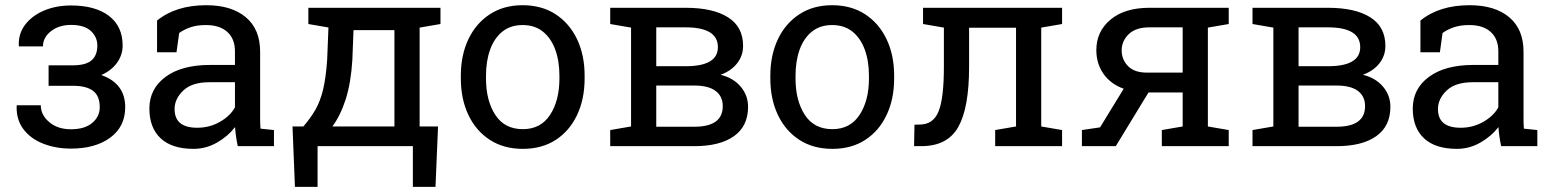

<svg xmlns="http://www.w3.org/2000/svg" viewBox="-20 -558 5928 733"><path d="M251 9.3Q193.4 9.3 145.5 -9.3Q97.7 -27.8 69.8 -64.2Q42 -100.6 43.5 -153.3L44.4 -156.2H135.7Q135.7 -119.1 168 -91.8Q200.2 -64.5 251 -64.5Q303.2 -64.5 332 -88.6Q360.8 -112.8 360.8 -148.9Q360.8 -191.4 335.7 -210.9Q310.5 -230.5 257.3 -230.5H165.5V-308.6H257.3Q308.1 -308.6 329.8 -327.9Q351.6 -347.2 351.6 -383.8Q351.6 -417 326.7 -439.9Q301.8 -462.9 251 -462.9Q205.6 -462.9 174.8 -439Q144 -415 144 -380.9H52.7L51.8 -383.8Q49.8 -429.2 75.9 -463.6Q102.1 -498 147.9 -517.6Q193.8 -537.1 251 -537.1Q343.8 -537.1 396 -497.3Q448.2 -457.5 448.2 -383.8Q448.2 -348.1 426.8 -318.4Q405.3 -288.6 366.7 -271.5Q458 -239.3 458 -148.9Q458 -74.7 401.1 -32.7Q344.2 9.3 251 9.3Z M718.8 10.3Q636.2 10.3 593.3 -30Q550.3 -70.3 550.3 -143.6Q550.3 -218.8 611.8 -264.4Q673.3 -310.1 782.7 -310.1H877V-361.8Q877 -409.7 847.9 -436Q818.8 -462.4 766.1 -462.4Q732.9 -462.4 708.5 -454.3Q684.1 -446.3 664.1 -432.1L653.8 -358.4H579.6V-479.5Q651.4 -538.1 767.6 -538.1Q863.8 -538.1 918.5 -492.2Q973.1 -446.3 973.1 -360.8V-106.4Q973.1 -96.2 973.4 -86.4Q973.6 -76.7 974.6 -66.9L1025.9 -61.5V0H887.7Q879.4 -40 877.4 -72.8Q849.6 -37.1 807.9 -13.4Q766.1 10.3 718.8 10.3ZM732.9 -70.3Q780.8 -70.3 820.3 -93.3Q859.9 -116.2 877 -148.4V-244.1H779.3Q712.9 -244.1 679.7 -212.4Q646.5 -180.7 646.5 -141.6Q646.5 -70.3 732.9 -70.3Z M1106 155.3 1096.7 -75.2H1138.2Q1165 -106.4 1183.6 -138.2Q1202.1 -169.9 1213.1 -214.6Q1224.1 -259.3 1229 -329.6L1233.9 -453.1L1157.2 -466.3V-528.3H1661.6V-466.3L1582 -452.6V-75.2H1652.3L1642.6 155.3H1556.2V0H1192.4V155.3ZM1249 -75.2H1485.8V-442.9H1329.6L1325.2 -329.6Q1319.8 -241.7 1300 -179.7Q1280.3 -117.7 1249 -75.2Z M1976.1 10.3Q1902.8 10.3 1849.9 -24.2Q1796.9 -58.6 1768.1 -119.4Q1739.3 -180.2 1739.3 -258.3V-269Q1739.3 -347.2 1768.1 -408Q1796.9 -468.8 1849.9 -503.4Q1902.8 -538.1 1975.1 -538.1Q2048.3 -538.1 2101.3 -503.4Q2154.3 -468.8 2183.1 -408.2Q2211.9 -347.7 2211.9 -269V-258.3Q2211.9 -179.7 2183.1 -118.9Q2154.3 -58.1 2101.6 -23.9Q2048.8 10.3 1976.1 10.3ZM1976.1 -64.9Q2044.4 -64.9 2080.1 -119.6Q2115.7 -174.3 2115.7 -258.3V-269Q2115.7 -324.7 2099.9 -368.4Q2084 -412.1 2052.7 -437.3Q2021.5 -462.4 1975.1 -462.4Q1929.2 -462.4 1897.9 -437.3Q1866.7 -412.1 1851.1 -368.4Q1835.4 -324.7 1835.4 -269V-258.3Q1835.4 -174.3 1870.8 -119.6Q1906.2 -64.9 1976.1 -64.9Z M2309.6 0V-61.5L2389.2 -75.2V-452.6L2309.6 -466.3V-528.3H2597.2Q2701.7 -528.3 2759.3 -491.9Q2816.9 -455.6 2816.9 -382.8Q2816.9 -345.7 2794.4 -316.7Q2772 -287.6 2731 -272.5Q2780.3 -260.3 2808.1 -226.8Q2835.9 -193.4 2835.9 -150.4Q2835.9 -76.2 2782 -38.1Q2728 0 2630.9 0ZM2485.4 -305.2H2597.7Q2720.7 -305.2 2720.7 -377.9Q2720.7 -453.6 2597.2 -453.6H2485.4ZM2485.4 -74.2H2630.9Q2739.3 -74.2 2739.3 -152.8Q2739.3 -190.4 2711.9 -210.9Q2684.6 -231.4 2630.9 -231.4H2485.4Z M3157.7 10.3Q3084.5 10.3 3031.5 -24.2Q2978.5 -58.6 2949.7 -119.4Q2920.9 -180.2 2920.9 -258.3V-269Q2920.9 -347.2 2949.7 -408Q2978.5 -468.8 3031.5 -503.4Q3084.5 -538.1 3156.7 -538.1Q3230 -538.1 3283 -503.4Q3335.9 -468.8 3364.7 -408.2Q3393.6 -347.7 3393.6 -269V-258.3Q3393.6 -179.7 3364.7 -118.9Q3335.9 -58.1 3283.2 -23.9Q3230.5 10.3 3157.7 10.3ZM3157.7 -64.9Q3226.1 -64.9 3261.7 -119.6Q3297.4 -174.3 3297.4 -258.3V-269Q3297.4 -324.7 3281.5 -368.4Q3265.6 -412.1 3234.4 -437.3Q3203.1 -462.4 3156.7 -462.4Q3110.8 -462.4 3079.6 -437.3Q3048.3 -412.1 3032.7 -368.4Q3017.1 -324.7 3017.1 -269V-258.3Q3017.1 -174.3 3052.5 -119.6Q3087.9 -64.9 3157.7 -64.9Z M3469.7 0 3471.2 -82 3491.2 -82.5Q3543 -82.5 3563.2 -132.8Q3583.5 -183.1 3583.5 -302.7V-452.6L3503.9 -466.3V-528.3H4034.7V-466.3L3955.1 -452.6V-75.2L4034.7 -61.5V0H3779.3V-61.5L3858.9 -75.2V-452.1H3679.7V-302.7Q3679.7 -146.5 3638.4 -73.2Q3597.2 0 3497.1 0Z M4110.4 0V-61.5L4179.7 -71.8L4270 -219.2Q4219.7 -237.3 4192.6 -276.4Q4165.5 -315.4 4165.5 -366.7Q4165.5 -438 4219.7 -483.2Q4273.9 -528.3 4368.2 -528.3H4670.9V-466.3L4591.3 -452.6V-75.2L4670.9 -61.5V0H4415.5V-61.5L4495.1 -75.2V-205.1H4364.7L4239.7 0ZM4358.4 -280.8H4495.1V-453.6H4368.2Q4315.9 -453.6 4289.1 -427.5Q4262.2 -401.4 4262.2 -365.7Q4262.2 -330.6 4286.4 -305.7Q4310.5 -280.8 4358.4 -280.8Z M4761.7 0V-61.5L4841.3 -75.2V-452.6L4761.7 -466.3V-528.3H5049.3Q5153.8 -528.3 5211.4 -491.9Q5269 -455.6 5269 -382.8Q5269 -345.7 5246.6 -316.7Q5224.1 -287.6 5183.1 -272.5Q5232.4 -260.3 5260.3 -226.8Q5288.1 -193.4 5288.1 -150.4Q5288.1 -76.2 5234.1 -38.1Q5180.2 0 5083 0ZM4937.5 -305.2H5049.8Q5172.9 -305.2 5172.9 -377.9Q5172.9 -453.6 5049.3 -453.6H4937.5ZM4937.5 -74.2H5083Q5191.4 -74.2 5191.4 -152.8Q5191.4 -190.4 5164.1 -210.9Q5136.7 -231.4 5083 -231.4H4937.5Z M5542 10.3Q5459.5 10.3 5416.5 -30Q5373.5 -70.3 5373.5 -143.6Q5373.5 -218.8 5435.1 -264.4Q5496.6 -310.1 5606 -310.1H5700.2V-361.8Q5700.2 -409.7 5671.1 -436Q5642.1 -462.4 5589.4 -462.4Q5556.2 -462.4 5531.7 -454.3Q5507.3 -446.3 5487.3 -432.1L5477.1 -358.4H5402.8V-479.5Q5474.6 -538.1 5590.8 -538.1Q5687 -538.1 5741.7 -492.2Q5796.4 -446.3 5796.4 -360.8V-106.4Q5796.4 -96.2 5796.6 -86.4Q5796.9 -76.7 5797.9 -66.9L5849.1 -61.5V0H5710.9Q5702.6 -40 5700.7 -72.8Q5672.9 -37.1 5631.1 -13.4Q5589.4 10.3 5542 10.3ZM5556.2 -70.3Q5604 -70.3 5643.6 -93.3Q5683.1 -116.2 5700.2 -148.4V-244.1H5602.5Q5536.1 -244.1 5502.9 -212.4Q5469.7 -180.7 5469.7 -141.6Q5469.7 -70.3 5556.2 -70.3Z"/></svg>

Font: Roboto Slab
Style: Regular
Weight: 400
Designer: Google
Version: Version 2.000; ttfautohint (v1.8.1.43-b0c9)